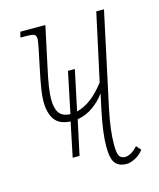

<svg xmlns="http://www.w3.org/2000/svg" viewBox="-89 -601 559 674"><g transform="rotate(-15 191.0 -263.5)"><path d="M336 -43 351 -26Q338 -9 320.5 0Q303 9 289 9Q262 9 248.5 -7Q235 -23 235 -69Q235 -115 251 -193L264 -254Q246 -229 220 -210.5Q194 -192 163 -187L136 -61H111L137 -186Q97 -188 80 -212Q63 -236 63 -279Q63 -312 80 -391Q100 -484 100 -495Q100 -509 92.5 -512.5Q85 -516 57 -516H43L48 -536H139L108 -391Q91 -315 91 -279Q91 -245 103 -228.5Q115 -212 143 -211L174 -360H199L168 -214Q222 -227 271 -292L324 -536H352L278 -191Q263 -119 263 -69Q263 -36 269.5 -26Q276 -16 291 -16Q301 -16 313.5 -23.5Q326 -31 336 -43Z"/></g></svg>

Font: Noto Serif CondThin
Style: Italic
Weight: 250
Width: 3
Italic angle: -12°
Designer: Monotype Design Team
Foundry: Monotype Imaging Inc.
Version: Version 1.001